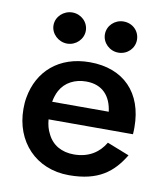

<svg xmlns="http://www.w3.org/2000/svg" viewBox="-77 -727 694 802"><g transform="rotate(10 269.5 -326.0)"><path d="M315 -596C315 -560 346 -530 383 -530C422 -530 451 -560 451 -596C451 -633 422 -662 383 -662C346 -662 315 -633 315 -596ZM97 -596C97 -560 129 -530 166 -530C203 -530 234 -560 234 -596C234 -633 203 -662 166 -662C129 -662 97 -633 97 -596ZM406 -152C380 -108 337 -79 274 -79C223 -79 182 -101 161 -146C152 -163 147 -182 145 -205H503C504 -217 504 -227 504 -235C504 -380 418 -470 274 -470C143 -470 58 -393 38 -279C35 -263 34 -247 34 -230C34 -92 128 10 269 10C394 10 454 -39 500 -115ZM147 -280C150 -297 155 -313 163 -328C184 -367 225 -388 273 -388C343 -388 379 -344 387 -280Z"/></g></svg>

Font: Jost Medium
Style: Regular
Weight: 500
Version: Version 3.710